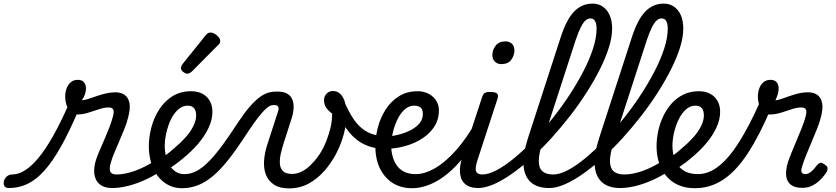

<svg xmlns="http://www.w3.org/2000/svg" viewBox="-208 -1024 4631 1063"><path d="M-159 17Q-178 17 -184 5.5Q-190 -6 -186.5 -20.5Q-183 -35 -171 -46.5Q-159 -58 -140 -58Q-106 -58 -69.5 -81Q-33 -104 5.5 -150.5Q44 -197 85 -269.5Q126 -342 170 -441L227 -415Q175 -293 128.5 -210.5Q82 -128 36 -77.5Q-10 -27 -57.5 -5Q-105 17 -159 17ZM415 17Q376 17 353.5 3Q331 -11 321.5 -34Q312 -57 313.5 -85Q315 -113 324 -140Q329 -157 341 -185Q353 -213 367.5 -246Q382 -279 395.5 -313.5Q409 -348 417 -378Q425 -408 418.5 -418.5Q412 -429 393 -429Q369 -429 339.5 -419Q310 -409 279 -399.5Q248 -390 217 -390Q197 -390 182.5 -404.5Q168 -419 160.5 -442Q153 -465 153 -490Q153 -513 160.5 -534Q168 -555 183.5 -568.5Q199 -582 223 -582Q246 -582 257 -568.5Q268 -555 268 -535Q268 -520 262.5 -502.5Q257 -485 245 -469Q258 -469 278.5 -475.5Q299 -482 324.5 -491Q350 -500 377.5 -506.5Q405 -513 431 -513Q461 -513 481.5 -499Q502 -485 508.5 -454.5Q515 -424 501 -372Q494 -344 480.5 -310Q467 -276 452 -241.5Q437 -207 424.5 -177Q412 -147 407 -128Q396 -94 402 -76Q408 -58 437 -58Q451 -58 457.5 -46.5Q464 -35 461.5 -20.5Q459 -6 447.5 5.5Q436 17 415 17Z M415 17Q396 17 390 5.5Q384 -6 388.5 -20.5Q393 -35 405.5 -46.5Q418 -58 437 -58Q482 -58 537.5 -77.5Q593 -97 653 -136Q664 -143 674 -138Q684 -133 690 -121Q696 -109 695 -96.5Q694 -84 684 -77Q631 -43 582.5 -22.5Q534 -2 491.5 7.5Q449 17 415 17Z M653 -128Q681 -144 707 -163Q733 -182 756 -203Q790 -231 818 -262Q846 -293 862 -325Q878 -357 878 -385Q878 -411 866.5 -425Q855 -439 831 -439Q817 -439 810.5 -451Q804 -463 805.5 -479Q807 -495 818 -507Q829 -519 850 -519Q887 -519 913.5 -504.5Q940 -490 954 -464.5Q968 -439 968 -405Q968 -361 946.5 -315.5Q925 -270 888 -227Q851 -184 804 -146Q777 -123 746.5 -102.5Q716 -82 684 -64Z M799 18Q764 18 735 5.5Q706 -7 683.5 -29Q661 -51 646 -80Q631 -109 623.5 -143.5Q616 -178 616 -214Q616 -265 630 -318.5Q644 -372 673 -417.5Q702 -463 746.5 -491Q791 -519 851 -519Q862 -519 866.5 -507Q871 -495 868 -479Q865 -463 855.5 -451Q846 -439 831 -439Q808 -439 788 -425Q768 -411 752.5 -387.5Q737 -364 726.5 -335Q716 -306 710 -275.5Q704 -245 704 -217Q704 -187 711 -159Q718 -131 731.5 -108.5Q745 -86 765.5 -73Q786 -60 814 -60Q850 -60 884.5 -79.5Q919 -99 954 -136Q989 -173 1027 -225Q1065 -277 1107 -342Q1144 -398 1174 -432.5Q1204 -467 1229 -485.5Q1254 -504 1276 -510.5Q1298 -517 1319 -517Q1332 -517 1337 -505.5Q1342 -494 1339.5 -479.5Q1337 -465 1328 -453.5Q1319 -442 1303 -442Q1290 -442 1274 -430Q1258 -418 1238.5 -395Q1219 -372 1196 -339.5Q1173 -307 1147 -267Q1098 -192 1055 -138Q1012 -84 971 -49.5Q930 -15 888 1.5Q846 18 799 18Z M828 -616Q819 -616 806.5 -625.5Q794 -635 794 -646Q794 -653 796.5 -659Q799 -665 804 -671L927 -824Q936 -836 943 -840Q950 -844 958 -844Q968 -844 980.5 -837Q993 -830 1002 -819Q1011 -808 1011 -796Q1011 -788 1007.5 -783Q1004 -778 998 -773L857 -631Q842 -616 828 -616Z M1393 19Q1340 19 1308.5 -2Q1277 -23 1264 -57.5Q1251 -92 1254 -134.5Q1257 -177 1271 -221L1331 -406Q1337 -423 1332.5 -432.5Q1328 -442 1313 -442Q1299 -442 1292.5 -453.5Q1286 -465 1287.5 -479.5Q1289 -494 1299 -505.5Q1309 -517 1328 -517Q1362 -517 1382.5 -505Q1403 -493 1411 -472Q1419 -451 1417.5 -424.5Q1416 -398 1407 -370L1363 -233Q1354 -205 1347 -175Q1340 -145 1341.5 -119Q1343 -93 1358.5 -77Q1374 -61 1409 -61Q1435 -61 1460 -73Q1485 -85 1508 -106.5Q1531 -128 1551.5 -156Q1572 -184 1587 -216Q1602 -248 1612 -282Q1620 -306 1625.5 -334Q1631 -362 1631 -395Q1609 -411 1597.5 -428.5Q1586 -446 1586 -469Q1586 -491 1600 -505.5Q1614 -520 1635 -520Q1653 -520 1666.5 -511.5Q1680 -503 1690 -486Q1700 -469 1705 -444Q1710 -419 1710 -385Q1710 -337 1695.5 -282Q1681 -227 1653.5 -174Q1626 -121 1587 -77Q1548 -33 1499.5 -7Q1451 19 1393 19Z M1888 -202Q1831 -209 1787 -236.5Q1743 -264 1707.5 -315Q1672 -366 1640 -442Q1632 -461 1643.5 -473Q1655 -485 1671.5 -485Q1688 -485 1696 -466Q1721 -408 1748 -367Q1775 -326 1811 -302Q1847 -278 1897 -272Q1908 -270 1913 -258.5Q1918 -247 1917 -233Q1916 -219 1908.5 -209.5Q1901 -200 1888 -202Z M1885 -271Q1916 -265 1957.5 -270.5Q1999 -276 2039.5 -291.5Q2080 -307 2106.5 -332.5Q2133 -358 2133 -394Q2133 -418 2120.5 -428.5Q2108 -439 2084 -439Q2070 -439 2063.5 -451Q2057 -463 2058.5 -479Q2060 -495 2071 -507Q2082 -519 2103 -519Q2128 -519 2149.5 -511.5Q2171 -504 2187.5 -489.5Q2204 -475 2213 -455.5Q2222 -436 2222 -413Q2222 -358 2192 -316Q2162 -274 2112 -246.5Q2062 -219 2002 -207.5Q1942 -196 1882 -202Z M2073 18Q2032 18 1999 5.5Q1966 -7 1942 -29Q1918 -51 1901.5 -80Q1885 -109 1877.5 -143.5Q1870 -178 1870 -214Q1870 -265 1884 -318.5Q1898 -372 1927 -417.5Q1956 -463 2000.5 -491Q2045 -519 2105 -519Q2116 -519 2120.5 -507Q2125 -495 2122 -479Q2119 -463 2109.5 -451Q2100 -439 2085 -439Q2056 -439 2032.5 -418Q2009 -397 1992.5 -363Q1976 -329 1967 -290.5Q1958 -252 1958 -217Q1958 -187 1965.5 -159Q1973 -131 1988.5 -108.5Q2004 -86 2030 -73Q2056 -60 2094 -60Q2144 -60 2201 -93Q2258 -126 2318 -193.5Q2378 -261 2435 -364Q2440 -372 2451 -370Q2462 -368 2470 -359.5Q2478 -351 2472 -338Q2412 -215 2344.5 -136.5Q2277 -58 2208 -20Q2139 18 2073 18Z M2442 17Q2402 17 2378.5 3Q2355 -11 2346 -35Q2337 -59 2338.5 -89Q2340 -119 2351 -151L2460 -483Q2466 -503 2475.5 -509Q2485 -515 2505 -515Q2536 -515 2544.5 -505.5Q2553 -496 2546 -476L2438 -145Q2421 -95 2427.5 -76.5Q2434 -58 2463 -58Q2477 -58 2483.5 -46.5Q2490 -35 2488 -20.5Q2486 -6 2474.5 5.5Q2463 17 2442 17ZM2567 -669Q2547 -669 2532.5 -682Q2518 -695 2518 -720Q2518 -747 2536 -771Q2554 -795 2591 -795Q2611 -795 2625.5 -782.5Q2640 -770 2640 -744Q2640 -717 2622.5 -693Q2605 -669 2567 -669Z M2439 17Q2420 17 2414.5 5.5Q2409 -6 2413 -20.5Q2417 -35 2430 -46.5Q2443 -58 2462 -58Q2496 -58 2541 -81.5Q2586 -105 2637 -147Q2688 -189 2741.5 -244Q2795 -299 2846.5 -363Q2898 -427 2942.5 -494.5Q2987 -562 3021.5 -628.5Q3056 -695 3075.5 -755.5Q3095 -816 3095 -866Q3095 -885 3108 -894.5Q3121 -904 3138 -904Q3155 -904 3168 -894.5Q3181 -885 3181 -866Q3181 -819 3163.5 -762.5Q3146 -706 3114.5 -643Q3083 -580 3041 -514Q2999 -448 2949 -383.5Q2899 -319 2845 -259.5Q2791 -200 2735.5 -150Q2680 -100 2627 -62.5Q2574 -25 2526 -4Q2478 17 2439 17Z M2832 17Q2767 17 2731 -15Q2695 -47 2690.5 -108Q2686 -169 2714 -256L2896 -817Q2928 -916 2970.5 -960Q3013 -1004 3073 -1004Q3106 -1004 3130.5 -986.5Q3155 -969 3168 -938.5Q3181 -908 3181 -866Q3181 -847 3168 -838Q3155 -829 3138 -829Q3121 -829 3108 -838Q3095 -847 3095 -866Q3095 -883 3091.5 -895.5Q3088 -908 3080.5 -915Q3073 -922 3060 -922Q3047 -922 3034.5 -911.5Q3022 -901 3008.5 -875Q2995 -849 2979 -802L2794 -231Q2775 -171 2775 -132.5Q2775 -94 2795 -76Q2815 -58 2854 -58Q2868 -58 2874.5 -46.5Q2881 -35 2878.5 -20.5Q2876 -6 2864.5 5.5Q2853 17 2832 17Z M2833 17Q2814 17 2808.5 5.5Q2803 -6 2807 -20.5Q2811 -35 2824 -46.5Q2837 -58 2856 -58Q2890 -58 2935 -81.5Q2980 -105 3031 -147Q3082 -189 3135.5 -244Q3189 -299 3240.5 -363Q3292 -427 3336.5 -494.5Q3381 -562 3415.5 -628.5Q3450 -695 3469.5 -755.5Q3489 -816 3489 -866Q3489 -885 3502 -894.5Q3515 -904 3532 -904Q3549 -904 3562 -894.5Q3575 -885 3575 -866Q3575 -819 3557.5 -762.5Q3540 -706 3508.5 -643Q3477 -580 3435 -514Q3393 -448 3343 -383.5Q3293 -319 3239 -259.5Q3185 -200 3129.5 -150Q3074 -100 3021 -62.5Q2968 -25 2920 -4Q2872 17 2833 17Z M3226 17Q3161 17 3125 -15Q3089 -47 3084.5 -108Q3080 -169 3108 -256L3290 -817Q3322 -916 3364.5 -960Q3407 -1004 3467 -1004Q3500 -1004 3524.5 -986.5Q3549 -969 3562 -938.5Q3575 -908 3575 -866Q3575 -847 3562 -838Q3549 -829 3532 -829Q3515 -829 3502 -838Q3489 -847 3489 -866Q3489 -883 3485.5 -895.5Q3482 -908 3474.5 -915Q3467 -922 3454 -922Q3441 -922 3428.5 -911.5Q3416 -901 3402.5 -875Q3389 -849 3373 -802L3188 -231Q3169 -171 3169 -132.5Q3169 -94 3189 -76Q3209 -58 3248 -58Q3262 -58 3268.5 -46.5Q3275 -35 3272.5 -20.5Q3270 -6 3258.5 5.5Q3247 17 3226 17Z M3227 17Q3208 17 3202 5.5Q3196 -6 3200.5 -20.5Q3205 -35 3217.5 -46.5Q3230 -58 3249 -58Q3294 -58 3349.5 -77.5Q3405 -97 3465 -136Q3476 -143 3486 -138Q3496 -133 3502 -121Q3508 -109 3507 -96.5Q3506 -84 3496 -77Q3443 -43 3394.5 -22.5Q3346 -2 3303.5 7.5Q3261 17 3227 17Z M3464 -128Q3492 -144 3518 -163Q3544 -182 3567 -203Q3601 -231 3629 -262Q3657 -293 3673 -325Q3689 -357 3689 -385Q3689 -411 3677.5 -425Q3666 -439 3642 -439Q3628 -439 3621.5 -451Q3615 -463 3616.5 -479Q3618 -495 3629 -507Q3640 -519 3661 -519Q3698 -519 3724.5 -504.5Q3751 -490 3765 -464.5Q3779 -439 3779 -405Q3779 -361 3757.5 -315.5Q3736 -270 3699 -227Q3662 -184 3615 -146Q3588 -123 3557.5 -102.5Q3527 -82 3495 -64Z M3639 18Q3595 18 3560.5 5.5Q3526 -7 3501 -29Q3476 -51 3459.5 -80Q3443 -109 3435 -143.5Q3427 -178 3427 -214Q3427 -255 3436 -297.5Q3445 -340 3463.5 -379.5Q3482 -419 3510 -450.5Q3538 -482 3576 -500.5Q3614 -519 3662 -519Q3673 -519 3677.5 -507Q3682 -495 3679 -479Q3676 -463 3666.5 -451Q3657 -439 3642 -439Q3613 -439 3589.5 -418Q3566 -397 3549.5 -363Q3533 -329 3524 -290.5Q3515 -252 3515 -217Q3515 -187 3522.5 -159Q3530 -131 3546 -108.5Q3562 -86 3589.5 -73Q3617 -60 3657 -60Q3716 -60 3773 -105.5Q3830 -151 3886 -240.5Q3942 -330 4000 -461Q4003 -468 4014 -468Q4025 -468 4038 -462.5Q4051 -457 4059 -447.5Q4067 -438 4062 -428Q3997 -274 3932 -175Q3867 -76 3795.5 -29Q3724 18 3639 18Z M4234 16Q4197 16 4176.5 3Q4156 -10 4149 -31.5Q4142 -53 4144.5 -78Q4147 -103 4155 -128Q4162 -149 4174.5 -179.5Q4187 -210 4201.5 -244.5Q4216 -279 4230 -313.5Q4244 -348 4252 -378Q4260 -408 4253.5 -418.5Q4247 -429 4228 -429Q4204 -429 4174.5 -419Q4145 -409 4114 -399.5Q4083 -390 4052 -390Q4032 -390 4017.5 -404.5Q4003 -419 3995.5 -442Q3988 -465 3988 -490Q3988 -513 3995.5 -534Q4003 -555 4018.5 -568.5Q4034 -582 4058 -582Q4081 -582 4092 -568.5Q4103 -555 4103 -535Q4103 -520 4098 -502.5Q4093 -485 4085 -469Q4100 -469 4129 -480Q4158 -491 4194.5 -502Q4231 -513 4266 -513Q4296 -513 4316.5 -499Q4337 -485 4343.5 -454.5Q4350 -424 4336 -372Q4329 -344 4315 -309.5Q4301 -275 4285.5 -238Q4270 -201 4256 -167Q4242 -133 4234 -106Q4225 -80 4230.5 -70Q4236 -60 4250 -60Q4262 -60 4273.5 -67Q4285 -74 4295.5 -85.5Q4306 -97 4316 -110Q4323 -119 4332 -122Q4341 -125 4355 -115Q4372 -105 4373.5 -94.5Q4375 -84 4370 -74Q4360 -57 4341 -36Q4322 -15 4295.5 0.5Q4269 16 4234 16Z"/></svg>

Font: Playwrite SK
Style: Regular
Weight: 400
Designer: Veronika Burian, José Scaglione
Foundry: TypeTogether
Version: Version 1.002